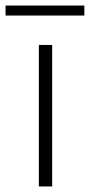

<svg xmlns="http://www.w3.org/2000/svg" viewBox="-59 -672 324 692"><path d="M81 0V-510H129V0ZM-39 -616V-652H245V-616Z"/></svg>

Font: MuseoModerno ExtraLight
Style: Regular
Weight: 200
Designer: Pablo Cosgaya, Héctor Gatti, Marcela Romero, and the Authors of The MuseoModerno Project.
Foundry: Omnibus-Type Team
Version: Version 1.001